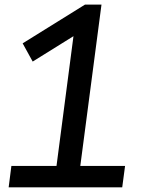

<svg xmlns="http://www.w3.org/2000/svg" viewBox="-20 -803 640 823"><path d="M503.9 0H17.1L28.8 -91.8H222.2L294.9 -647.9L120.1 -539.1L77.1 -617.2L344.2 -783.2H415L324.2 -91.8H516.1Z"/></svg>

Font: Cooper Hewitt
Style: Medium Italic
Weight: 708
Designer: Village Type and Design LLC
Foundry: Cooper Hewitt Smithsonian Design Museum
Version: 1.000